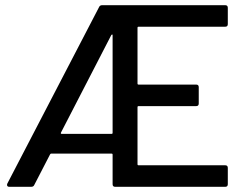

<svg xmlns="http://www.w3.org/2000/svg" viewBox="-20 -720 936 740"><path d="M848 -617H514Q510 -617 510 -613V-398Q510 -394 514 -394H736Q746 -394 746 -384V-321Q746 -311 736 -311H514Q510 -311 510 -307V-87Q510 -83 514 -83H848Q858 -83 858 -73V-10Q858 0 848 0H424Q414 0 414 -10V-124Q414 -128 410 -128H177Q175 -128 173 -125L112 -7Q109 0 100 0H15Q10 0 8 -3.5Q6 -7 8 -12L362 -693Q365 -700 374 -700H848Q858 -700 858 -690V-627Q858 -617 848 -617ZM218 -204H410Q414 -204 414 -208V-584Q414 -587 412.5 -587Q411 -587 409 -585L215 -209Q213 -204 218 -204Z"/></svg>

Font: BarlowMedium
Style: Regular
Weight: 500
Designer: Jeremy Tribby
Foundry: Tribby Type
Version: Version 1.422